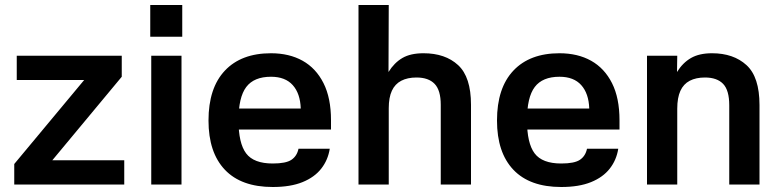

<svg xmlns="http://www.w3.org/2000/svg" viewBox="-20 -738 3125 768"><path d="M37 -82 380 -494 384 -418H47V-515H467V-431L127 -22L126 -97H477V0H37Z M706 -515V0H585V-515ZM581 -718H709V-591H581Z M882 -304H1183Q1181 -364 1151 -397.5Q1121 -431 1064 -431Q996 -431 965 -390Q934 -349 934 -257Q934 -165 964.5 -124.5Q995 -84 1071 -84Q1124 -84 1146 -99Q1168 -114 1174 -143H1299Q1292 -98 1265 -63.5Q1238 -29 1190 -9.5Q1142 10 1071 10Q945 10 879.5 -59Q814 -128 814 -256Q814 -386 879.5 -455.5Q945 -525 1064 -525Q1137 -525 1190.5 -495Q1244 -465 1274 -405.5Q1304 -346 1304 -257V-220H881Z M1535 0H1414V-718H1535L1534 -450Q1557 -487 1589.5 -506Q1622 -525 1674 -525Q1761 -525 1812.5 -477.5Q1864 -430 1864 -319V0H1743V-319Q1743 -377 1718.5 -402.5Q1694 -428 1646 -428Q1610 -428 1585 -415Q1560 -402 1547.5 -375Q1535 -348 1535 -305Z M2036 -304H2337Q2335 -364 2305 -397.5Q2275 -431 2218 -431Q2150 -431 2119 -390Q2088 -349 2088 -257Q2088 -165 2118.5 -124.5Q2149 -84 2225 -84Q2278 -84 2300 -99Q2322 -114 2328 -143H2453Q2446 -98 2419 -63.5Q2392 -29 2344 -9.5Q2296 10 2225 10Q2099 10 2033.5 -59Q1968 -128 1968 -256Q1968 -386 2033.5 -455.5Q2099 -525 2218 -525Q2291 -525 2344.5 -495Q2398 -465 2428 -405.5Q2458 -346 2458 -257V-220H2035Z M2689 0H2568V-515H2689L2688 -450Q2711 -487 2744 -506Q2777 -525 2828 -525Q2914 -525 2966 -477.5Q3018 -430 3018 -318V0H2897V-317Q2897 -377 2872.5 -402.5Q2848 -428 2800 -428Q2764 -428 2739 -415Q2714 -402 2701.5 -374.5Q2689 -347 2689 -303Z"/></svg>

Font: 42dot Sans Light
Style: Bold
Weight: 700
Version: Version 1.000